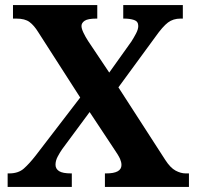

<svg xmlns="http://www.w3.org/2000/svg" viewBox="-20 -734 772 754"><path d="M10 0V-53H16Q52 -53 73.5 -72Q95 -91 120 -123L295 -351L130 -608Q114 -634 96 -647.5Q78 -661 44 -661H31V-714H362V-661H359Q325 -661 312.5 -652.5Q300 -644 300 -632Q300 -622 307.5 -606Q315 -590 326 -573L409 -449L496 -571Q505 -585 514 -602Q523 -619 523 -632Q523 -650 506.5 -655.5Q490 -661 467 -661H464V-714H698V-661H689Q660 -661 639.5 -645.5Q619 -630 590 -589L445 -391L629 -106Q649 -75 669.5 -64Q690 -53 709 -53H722V0H392V-53H397Q457 -53 457 -86Q457 -97 451.5 -110Q446 -123 424 -155L332 -294L224 -148Q215 -135 206.5 -119Q198 -103 198 -87Q198 -71 212 -62Q226 -53 259 -53H262V0Z"/></svg>

Font: Noto Serif Vithkuqi
Style: Bold
Weight: 700
Version: Version 1.005